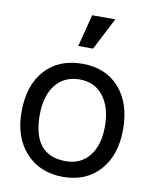

<svg xmlns="http://www.w3.org/2000/svg" viewBox="-86 -826 714 895"><g transform="rotate(10 271.5 -379.0)"><path d="M273.4 3.9Q164.1 3.9 97.7 -68.4Q31.2 -140.6 31.2 -261.7Q31.2 -386.7 95.7 -459Q160.2 -531.2 273.4 -531.2Q382.8 -531.2 447.3 -459Q511.7 -386.7 511.7 -261.7Q511.7 -140.6 447.3 -68.4Q382.8 3.9 273.4 3.9ZM273.4 -70.3Q343.8 -70.3 384.8 -121.1Q425.8 -171.9 425.8 -261.7Q425.8 -351.6 384.8 -404.3Q343.8 -457 273.4 -457Q199.2 -457 158.2 -404.3Q117.2 -351.6 117.2 -261.7Q117.2 -70.3 273.4 -70.3ZM277.3 -761.7H386.7L308.6 -609.4H238.3Z"/></g></svg>

Font: 和音 by 宁静之雨，公众号njzyshare
Style: Regular
Weight: 400
Designer: Steve Matteson
Foundry: Ascender Corporation
Version: Version 6.00;June 8, 2018;FontCreator 11.0.0.2388 32-bit